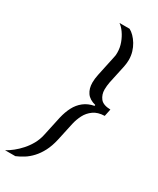

<svg xmlns="http://www.w3.org/2000/svg" viewBox="-292 -809 841 1024"><g transform="rotate(30 128.0 -296.5)"><path d="M-67.9 150Q-47.9 139.3 -26.5 122.2Q-5.1 105.2 14.7 82.9Q34.5 60.7 49.7 33.6Q64.8 6.4 71.4 -23.9L97.9 -146.5Q106.9 -185 122.8 -215.5Q138.7 -245.9 164.4 -266.1Q190.1 -286.4 227 -293.5L228 -299.5Q189.5 -309 172.2 -334.1Q154.9 -359.3 154.9 -395.9Q154.9 -407.8 156.4 -420.4Q157.9 -433.1 160.9 -447L186.9 -569.1Q188.9 -576 189.7 -583.7Q190.4 -591.4 190.4 -598.8Q190.4 -630.1 180 -658.2Q169.7 -686.3 153.9 -708.8Q138.2 -731.3 121.1 -743H183.3Q197.6 -735.6 211.7 -721.3Q225.8 -706.9 237.5 -687.7Q249.2 -668.4 256.1 -645.3Q263 -622.1 263 -596.7Q263 -586.2 261.7 -575.8Q260.5 -565.4 258.5 -554.9L234.1 -441.5Q232.1 -430.6 230.8 -419Q229.5 -407.3 229.5 -396Q229.5 -365.1 246.9 -342.4Q264.3 -319.7 310 -318.6L300.8 -274.4Q259.4 -273.3 233.3 -254.6Q207.2 -235.9 193.1 -208.3Q179 -180.7 172.5 -151.5L148.1 -39.2Q138.3 3.7 121.8 35.5Q105.2 67.2 84.4 89.5Q63.7 111.9 40.7 126.3Q17.7 140.7 -4.8 150Z"/></g></svg>

Font: Saira Thin
Style: Italic
Weight: 100
Italic angle: -12°
Designer: Hector Gatti with collaboration of the Omnibus-Type team
Foundry: Omnibus-Type
Version: Version 1.101